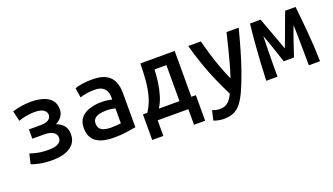

<svg xmlns="http://www.w3.org/2000/svg" viewBox="-65 -1018 2930 1688"><g transform="rotate(-20 1400.0 -173.5)"><path d="M263 13Q201 13 150.5 3Q100 -7 71 -19L93 -112Q112 -105 157 -94.5Q202 -84 262 -84Q326 -84 356 -102.5Q386 -121 386 -152Q386 -177 371.5 -193Q357 -209 332.5 -217Q308 -225 276 -225H162V-312H272Q323 -312 346.5 -329.5Q370 -347 370 -374Q370 -401 343.5 -420Q317 -439 257 -439Q220 -439 178.5 -431Q137 -423 109 -412L86 -508Q124 -520 168 -527.5Q212 -535 260 -535Q318 -535 367.5 -521.5Q417 -508 447.5 -475Q478 -442 478 -385Q478 -359 467 -336.5Q456 -314 438 -298.5Q420 -283 401 -274Q445 -258 470 -227.5Q495 -197 495 -145Q495 -92 465 -56.5Q435 -21 383 -4Q331 13 263 13Z M841 12Q796 12 755.5 4Q715 -4 684.5 -23Q654 -42 636.5 -75Q619 -108 619 -157Q619 -218 650.5 -253.5Q682 -289 732.5 -304.5Q783 -320 838 -320Q867 -320 892.5 -317Q918 -314 940 -309V-331Q940 -360 929.5 -385Q919 -410 893.5 -426Q868 -442 822 -442Q778 -442 742 -435.5Q706 -429 685 -421L671 -512Q692 -521 737.5 -528Q783 -535 834 -535Q915 -535 961.5 -509.5Q1008 -484 1028 -438Q1048 -392 1048 -331V-10Q1016 -4 960.5 4Q905 12 841 12ZM844 -80Q873 -80 898.5 -81.5Q924 -83 940 -86V-226Q925 -230 902 -233Q879 -236 856 -236Q825 -236 795.5 -229.5Q766 -223 748 -206.5Q730 -190 730 -160Q730 -115 761 -97.5Q792 -80 844 -80Z M1149 146V-93H1190Q1230 -153 1249 -223Q1268 -293 1274 -368.5Q1280 -444 1281 -522H1602V-93H1644V146H1540V0H1253V146ZM1298 -93H1491V-430H1380Q1378 -376 1370 -315Q1362 -254 1344.5 -196Q1327 -138 1298 -93Z M1806 188Q1780 188 1753 182Q1726 176 1712 170L1733 79Q1749 86 1767 90Q1785 94 1802 94Q1851 94 1879.5 68.5Q1908 43 1929 -4Q1892 -77 1855 -161Q1818 -245 1786 -336.5Q1754 -428 1729 -522H1847Q1861 -465 1881.5 -396.5Q1902 -328 1927.5 -258.5Q1953 -189 1981 -128Q2002 -191 2019.5 -255Q2037 -319 2054 -386Q2071 -453 2087 -522H2201Q2176 -425 2149 -331.5Q2122 -238 2091.5 -150.5Q2061 -63 2025 17Q1998 76 1968.5 114Q1939 152 1900 170Q1861 188 1806 188Z M2269 0Q2272 -84 2277.5 -175.5Q2283 -267 2290.5 -356.5Q2298 -446 2307 -522H2406Q2415 -497 2427.5 -463.5Q2440 -430 2454.5 -390Q2469 -350 2485.5 -305.5Q2502 -261 2520 -212Q2538 -260 2555 -305Q2572 -350 2586.5 -390Q2601 -430 2613.5 -463.5Q2626 -497 2636 -522H2733Q2740 -459 2746.5 -393.5Q2753 -328 2758.5 -262Q2764 -196 2767.5 -130Q2771 -64 2772 0H2667Q2667 -45 2666.5 -92.5Q2666 -140 2665.5 -188Q2665 -236 2664.5 -284Q2664 -332 2662 -378Q2649 -344 2637.5 -313Q2626 -282 2615.5 -250.5Q2605 -219 2593.5 -184.5Q2582 -150 2568 -109H2472Q2459 -150 2447 -184.5Q2435 -219 2424.5 -250.5Q2414 -282 2403.5 -313Q2393 -344 2379 -378Q2377 -313 2376 -249Q2375 -185 2374.5 -122.5Q2374 -60 2374 0Z"/></g></svg>

Font: Ubuntu Sans Mono Medium
Style: Regular
Weight: 500
Monospace: yes
Designer: Dalton Maag Ltd
Foundry: Dalton Maag Ltd
Version: Version 1.006